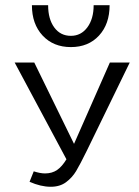

<svg xmlns="http://www.w3.org/2000/svg" viewBox="-20 -705 530 734"><path d="M102 -685H164Q164 -632 187.5 -600Q211 -568 251 -568Q290 -568 314 -600.5Q338 -633 338 -685H399Q399 -613 358.5 -569Q318 -525 251 -525Q184 -525 143 -569Q102 -613 102 -685ZM476 -466 312 -129Q286 -76 271 -51Q256 -26 232.5 -8.5Q209 9 174 9Q136 9 93 -10L109 -50Q134 -42 152 -42Q179 -42 198 -55Q217 -68 234 -96L36 -466H111L263 -155L400 -466Z"/></svg>

Font: Ysabeau SC
Style: Regular
Weight: 400
Designer: Christian Thalmann (Catharsis Fonts)
Version: Version 0.003